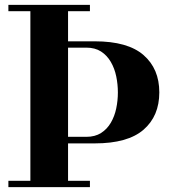

<svg xmlns="http://www.w3.org/2000/svg" viewBox="-20 -770 710 790"><path d="M240 -180V-207H335Q371 -207 395.8 -222.8Q420.5 -238.5 436 -265Q451.5 -291.5 458.2 -323.8Q465 -356 465 -389.5Q465 -423.5 458.2 -456Q451.5 -488.5 436 -515.2Q420.5 -542 395.8 -558Q371 -574 335 -574H240V-600H370Q505.5 -600 570.5 -543.5Q635.5 -487 635.5 -390Q635.5 -292.5 570.5 -236.2Q505.5 -180 370 -180ZM14.5 0V-26H350V0ZM105 0V-750H260V0ZM14.5 -724V-750H350V-724Z"/></svg>

Font: Bodoni Moda 9pt
Style: Bold
Weight: 700
Designer: Owen Earl
Foundry: indestructible type
Version: Version 2.005